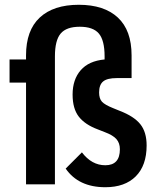

<svg xmlns="http://www.w3.org/2000/svg" viewBox="-20 -772 653 804"><path d="M594 -163Q594 -79 548.5 -33.5Q503 12 421 12Q309 12 255 -66L323 -134Q364 -80 421 -80Q482 -80 482 -147Q482 -173 467.5 -189.5Q453 -206 418 -219L390 -230Q336 -250 310 -283.5Q284 -317 284 -376Q284 -439 318 -478Q352 -517 418 -523V-536Q418 -603 394 -631.5Q370 -660 314 -660Q258 -660 234 -631.5Q210 -603 210 -536V0H89V-426H20V-523H89V-540Q89 -645 146.5 -698.5Q204 -752 310 -752Q416 -752 473.5 -698.5Q531 -645 531 -540V-445H469Q429 -445 412 -431Q395 -417 395 -385Q395 -359 407 -346Q419 -333 454 -319L481 -308Q541 -285 567.5 -252Q594 -219 594 -163Z"/></svg>

Font: IBM Plex Sans Cond SmBld
Style: Regular
Weight: 600
Width: 3
Designer: Mike Abbink, Paul van der Laan, Pieter van Rosmalen
Foundry: Bold Monday
Version: Version 1.3